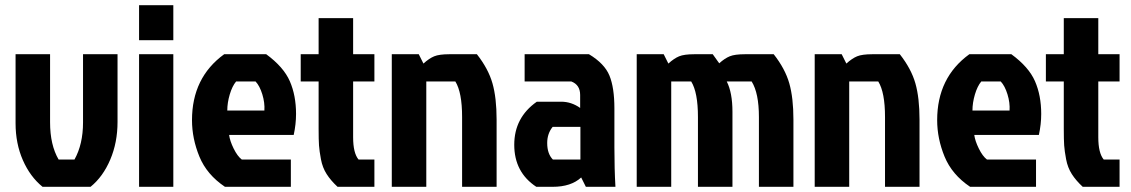

<svg xmlns="http://www.w3.org/2000/svg" viewBox="-20 -720 4359 740"><path d="M329 0H144Q96 -39 68 -103Q40 -167 40 -245V-511H173V-249Q173 -161 206 -105H267Q300 -164 300 -248V-511H433V-250Q433 -171 405 -105Q377 -39 329 0Z M516 0V-511H648V0ZM516 -700H648V-565H516Z M965 -406H890Q875 -388 865.5 -356Q856 -324 856 -294H999Q1001 -324 991 -356.5Q981 -389 965 -406ZM1101 -105V0H847Q777 -47 748.5 -116.5Q720 -186 720 -257Q720 -421 844 -511H1006Q1073 -462 1097 -407Q1121 -352 1121 -281Q1121 -241 1112 -200H863Q866 -177 880.5 -147.5Q895 -118 912 -105Z M1208 -223V-406H1139V-511H1208V-650H1341V-511H1423V-406H1341V-191Q1341 -130 1362 -105H1423V0H1281Q1255 -24 1239 -49Q1223 -74 1217 -106Q1211 -138 1209.5 -159.5Q1208 -181 1208 -223Z M1712 -511H1818Q1862 -455 1878 -399Q1894 -343 1894 -259V0H1761V-269Q1761 -364 1735 -406H1623V0H1490V-511H1594L1612 -475Q1634 -495 1653.5 -503Q1673 -511 1712 -511Z M2217 -231H2110Q2089 -205 2089 -169Q2089 -127 2111 -105H2217ZM2002 -511H2250Q2310 -475 2329 -428.5Q2348 -382 2348 -302V-152Q2348 -69 2352 0H2238L2220 -36Q2181 0 2110 0H2047Q1962 -56 1962 -162Q1962 -267 2049 -328H2143Q2182 -328 2216 -304V-354Q2216 -393 2182 -406H2002Z M2656 -511H2727L2752 -476Q2773 -495 2792.5 -503Q2812 -511 2851 -511H2962Q3006 -455 3022 -399Q3038 -343 3038 -259V0H2905V-269Q2905 -361 2877 -406H2781Q2803 -363 2803 -289V0H2670V-269Q2670 -364 2644 -406H2567V0H2434V-511H2538L2556 -475Q2578 -495 2597.5 -503Q2617 -511 2656 -511Z M3342 -511H3448Q3492 -455 3508 -399Q3524 -343 3524 -259V0H3391V-269Q3391 -364 3365 -406H3253V0H3120V-511H3224L3242 -475Q3264 -495 3283.5 -503Q3303 -511 3342 -511Z M3837 -406H3762Q3747 -388 3737.5 -356Q3728 -324 3728 -294H3871Q3873 -324 3863 -356.5Q3853 -389 3837 -406ZM3973 -105V0H3719Q3649 -47 3620.5 -116.5Q3592 -186 3592 -257Q3592 -421 3716 -511H3878Q3945 -462 3969 -407Q3993 -352 3993 -281Q3993 -241 3984 -200H3735Q3738 -177 3752.5 -147.5Q3767 -118 3784 -105Z M4080 -223V-406H4011V-511H4080V-650H4213V-511H4295V-406H4213V-191Q4213 -130 4234 -105H4295V0H4153Q4127 -24 4111 -49Q4095 -74 4089 -106Q4083 -138 4081.5 -159.5Q4080 -181 4080 -223Z"/></svg>

Font: Jockey One
Style: Regular
Weight: 400
Designer: TypeTogether
Foundry: TypeTogether
Version: Version 1.002